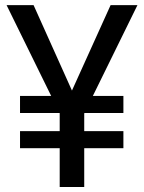

<svg xmlns="http://www.w3.org/2000/svg" viewBox="-20 -748 575 768"><path d="M114.3 -727.5 293.5 -328.6 220.2 -292 6.3 -727.5ZM242.2 -329.1 422.4 -727.5H529.8L315.9 -292ZM316.9 -381.8V0H218.8V-381.8ZM473.6 -364.3V-295.9H60.1V-364.3ZM473.6 -223.6V-155.3H60.1V-223.6Z"/></svg>

Font: Inter Cardless Tabular
Style: Regular
Weight: 400
Designer: Rasmus Andersson
Foundry: rsms
Version: Version 4.000;git-4fc901f